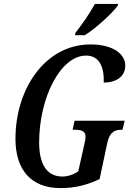

<svg xmlns="http://www.w3.org/2000/svg" viewBox="-20 -951 662 981"><path d="M363 -771H413C470 -806 553 -883 581 -921L584 -931H465C439 -883 397 -823 366 -784ZM288 10C364 10 423 -5 489 -36L528 -220C541 -280 569 -288 602 -288H606L617 -334H361L351 -288H362C394 -288 417 -283 417 -252C417 -245 416 -235 411 -214L380 -76C358 -60 327 -49 299 -49C214 -49 180 -120 180 -223C180 -450 288 -667 420 -667C487 -667 513 -609 510 -529C570 -529 620 -557 620 -616C620 -673 561 -724 442 -724C216 -724 59 -504 59 -241C59 -87 136 10 288 10Z"/></svg>

Font: Noto Serif Condensed Semi
Style: Italic
Weight: 600
Width: 3
Italic angle: -12°
Designer: Monotype Design Team
Foundry: Monotype Imaging Inc.
Version: Version 1.901